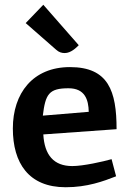

<svg xmlns="http://www.w3.org/2000/svg" viewBox="-20 -777 547 807"><path d="M470 -234C470 -394 436 -495 274 -495C118 -495 34 -385 34 -237C34 -91 101 10 256 10C347 10 414 -15 468 -36L449 -108C414 -98 330 -79 284 -79C206 -79 167 -125 162 -212ZM160 -291C171 -381 185 -406 268 -406C337 -406 352 -358 353 -307ZM88 -680 216 -568C228 -557 240 -554 252 -554C278 -554 300 -576 311 -587L162 -757Z"/></svg>

Font: Enriqueta
Style: Bold
Weight: 700
Designer: Viviana Monsalve, Gustavo Ibarra
Foundry: Viviana Monsalve, Gustavo Ibarra
Version: Version 1.002